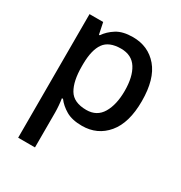

<svg xmlns="http://www.w3.org/2000/svg" viewBox="-183 -678 986 1048"><g transform="rotate(30 310.0 -154.5)"><path d="M352 -549Q449 -549 508.5 -479Q568 -409 568 -270Q568 -133 508 -61.5Q448 10 351 10Q289 10 250.5 -12.5Q212 -35 189 -66H182Q185 -48 187 -23.5Q189 1 189 20V240H83V-539H169L184 -467H189Q212 -501 250.5 -525Q289 -549 352 -549ZM327 -462Q252 -462 221 -418.5Q190 -375 189 -287V-271Q189 -178 219 -127.5Q249 -77 329 -77Q395 -77 427 -131Q459 -185 459 -272Q459 -360 427 -411Q395 -462 327 -462Z"/></g></svg>

Font: Noto Sans Kannada Medium
Style: Regular
Weight: 500
Designer: Jelle Bosma - Monotype Design Team
Foundry: Monotype Imaging Inc.
Version: Version 2.005; ttfautohint (v1.8.4.7-5d5b)